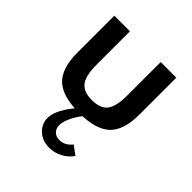

<svg xmlns="http://www.w3.org/2000/svg" viewBox="-209 -660 1082 1082"><g transform="rotate(45 332.0 -119.0)"><path d="M332 16Q463.5 16 521.2 -38.2Q579 -92.5 579 -217.5V-512H454.5V-245.5Q454.5 -158.5 426.8 -122.2Q399 -86 332 -86Q265.5 -86 237.5 -122.2Q209.5 -158.5 209.5 -245.5V-512H85V-217.5Q85 -92.5 142.5 -38.2Q200 16 332 16ZM351.5 274Q392 274 429 254.8Q466 235.5 489 202L436.5 163Q405 202.5 362.5 202.5Q332 202.5 316.8 185.5Q301.5 168.5 301.5 144Q301.5 114.5 321.2 74.2Q341 34 375.5 -5.5H314Q271.5 41.5 248.8 84.2Q226 127 226 161.5Q226 208 261.5 241Q297 274 351.5 274Z"/></g></svg>

Font: Spartan SemiBold
Style: Regular
Weight: 600
Designer: Matt Bailey, Mirko Velimirovic
Foundry: Matt Bailey
Version: Version 1.003; ttfautohint (v1.8.3)